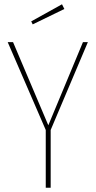

<svg xmlns="http://www.w3.org/2000/svg" viewBox="-20 -878 448 898"><path d="M391 -681 217 -270V0H194V-270L16 -681H41L206 -292L368 -681ZM270 -858 281 -836 133 -764 126 -778Z"/></svg>

Font: Fira Sans Extra Condensed Thin
Style: Regular
Weight: 250
Width: 1
Designer: Carrois Corporate & Edenspiekermann AG
Foundry: Carrois Corporate GbR & Edenspiekermann AG
Version: Version 4.203